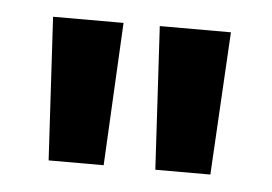

<svg xmlns="http://www.w3.org/2000/svg" viewBox="-30 -791 404 285"><g transform="rotate(5 171.5 -648.5)"><path d="M210 -542 198 -755H304L292 -542ZM51 -542 39 -755H144L133 -542Z"/></g></svg>

Font: DM Sans 16pt SemiBold
Style: Regular
Weight: 600
Version: Version 4.004;gftools[0.9.30]